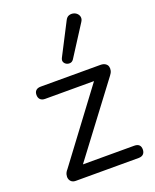

<svg xmlns="http://www.w3.org/2000/svg" viewBox="-142 -847 748 928"><g transform="rotate(-20 231.5 -382.5)"><path d="M85 0Q72 0 64 -6Q56 -12 53 -22Q50 -32 53 -44Q56 -56 66 -67L348 -444V-423H81Q65 -423 56.5 -431.5Q48 -440 48 -455Q48 -470 56.5 -478Q65 -486 81 -486H388Q403 -486 412.5 -480Q422 -474 425 -464.5Q428 -455 425.5 -443.5Q423 -432 414 -421L127 -40V-63H408Q441 -63 441 -32Q441 -17 432.5 -8.5Q424 0 408 0ZM272 -556Q265 -546 255 -544.5Q245 -543 236 -547.5Q227 -552 223 -561Q219 -570 225 -582L309 -745Q316 -759 327 -763Q338 -767 349.5 -764.5Q361 -762 369 -754Q377 -746 378.5 -735Q380 -724 372 -712Z"/></g></svg>

Font: Nunito
Style: Regular
Weight: 400
Designer: Vernon Adams
Foundry: Vernon Adams
Version: Version 3.602